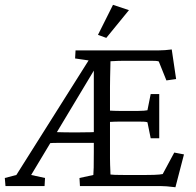

<svg xmlns="http://www.w3.org/2000/svg" viewBox="-32 -786 830 811"><path d="M709 4.9Q685.5 2 671.9 1Q658.2 0 648.4 0Q638.7 0 627.9 0H305.7L303.7 -34.2L362.3 -46.9Q363.3 -57.6 363.8 -78.6Q364.3 -99.6 364.3 -145.5V-512.7L391.6 -533.2L99.6 -46.9L158.2 -34.2L156.2 0H-8.8L-11.7 -34.2L37.1 -46.9L360.4 -559.6L372.1 -526.4L285.2 -539.1L287.1 -573.2H610.4Q627 -573.2 639.6 -573.2Q652.3 -573.2 665 -574.2Q677.7 -575.2 693.4 -577.1L711.9 -452.1L670.9 -446.3L638.7 -526.4Q633.8 -528.3 625 -528.8Q616.2 -529.3 605.5 -529.3H493.2Q479.5 -529.3 466.3 -528.8Q453.1 -528.3 434.6 -527.3Q434.6 -523.4 434.1 -503.4Q433.6 -483.4 433.1 -459.5Q432.6 -435.5 432.6 -418.9V-138.7Q432.6 -129.9 432.6 -116.7Q432.6 -103.5 433.1 -89.8Q433.6 -76.2 434.1 -64.9Q434.6 -53.7 434.6 -48.8Q444.3 -47.9 453.6 -47.4Q462.9 -46.9 491.2 -46.9H585Q605.5 -46.9 618.7 -47.4Q631.8 -47.9 641.1 -48.8Q650.4 -49.8 655.3 -50.8L704.1 -141.6L745.1 -133.8ZM167 -180.7 175.8 -229.5Q185.5 -228.5 201.7 -228Q217.8 -227.5 239.3 -227.1Q260.7 -226.6 285.2 -226.6Q326.2 -226.6 353.5 -227.5Q380.9 -228.5 393.6 -229.5V-180.7Q386.7 -182.6 365.2 -182.6Q343.8 -182.6 285.2 -182.6Q246.1 -182.6 217.8 -182.6Q189.5 -182.6 167 -180.7ZM604.5 -202.1 590.8 -269.5Q585.9 -271.5 575.7 -272Q565.4 -272.5 548.8 -272.5H477.5Q465.8 -272.5 452.1 -272Q438.5 -271.5 419.9 -270.5V-319.3Q438.5 -318.4 452.1 -317.9Q465.8 -317.4 477.5 -317.4H548.8Q565.4 -317.4 575.7 -318.4Q585.9 -319.3 590.8 -320.3L604.5 -388.7H640.6V-202.1ZM417 -626 381.8 -638.7 445.3 -765.6 512.7 -743.2Z"/></svg>

Font: Crimson Pro Light
Style: Regular
Weight: 300
Designer: Jacques Le Bailly
Foundry: Baron von Fonthausen
Version: Version 1.003